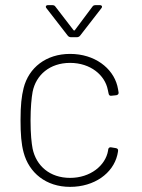

<svg xmlns="http://www.w3.org/2000/svg" viewBox="-20 -720 552 748"><path d="M161 -688 244 -581C247 -577 252 -575 257 -575H279C284 -575 289 -577 292 -581L375 -688C380 -694 377 -700 369 -700H353C348 -700 343 -699 340 -694L272 -603C271 -601 268 -600 266 -603L196 -694C193 -699 188 -700 183 -700H167C159 -700 156 -694 161 -688ZM253 8C348 8 420 -45 437 -116C439 -123 439 -128 440 -132C441 -139 437 -142 431 -143L413 -146C408 -147 404 -145 402 -140C402 -138 401 -135 401 -134C401 -134 401 -134 401 -133C391 -75 332 -27 253 -27C174 -27 121 -74 107 -141C103 -162 99 -197 99 -251C99 -301 103 -340 107 -362C120 -428 174 -475 253 -475C333 -475 389 -427 400 -370L403 -356C404 -349 408 -346 414 -347L433 -349C439 -350 443 -354 442 -360C441 -368 439 -377 437 -386C419 -455 349 -510 253 -510C159 -510 92 -456 72 -377C64 -345 60 -310 60 -252C60 -198 63 -159 72 -126C93 -47 159 8 253 8Z"/></svg>

Font: Barlow ExtraLight
Style: Regular
Weight: 275
Designer: Jeremy Tribby
Foundry: Tribby Type
Version: Version 1.422;hotconv 1.0.109;makeotfexe 2.5.65596